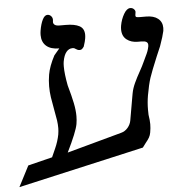

<svg xmlns="http://www.w3.org/2000/svg" viewBox="-101 -777 809 858"><g transform="rotate(-5 303.0 -348.0)"><path d="M-0.5 -63 108.5 -90 125 -127Q139 -158 145 -189.5Q147.5 -205.5 147.5 -217.5Q147.5 -235 145 -252.5Q142.5 -270 136.5 -300.5Q130 -334 126.5 -358Q123 -382 123 -407.5Q123 -432.5 127.5 -459.5Q134 -497 158.5 -543L183 -572Q145 -572 125 -589.5Q105 -607 105 -638.5Q105 -648 106.5 -657.5Q111.5 -688 121 -707Q130.5 -726 143 -726Q153.5 -726 160.5 -717.5Q167.5 -709 165.5 -696.5Q165 -695 165 -692Q165 -684 171.8 -679Q178.5 -674 193.5 -674H220.5Q260.5 -674 282 -662.5Q303.5 -651 303.5 -622.5Q303.5 -614.5 302 -605.5Q300.5 -594.5 292.5 -570.5Q288 -564 284 -560.5Q280 -557 274.5 -557Q268.5 -557 265 -558.2Q261.5 -559.5 257 -562.5Q253 -565.5 250 -566.8Q247 -568 241.5 -568Q225.5 -568 214 -554Q202.5 -540 197.5 -511.5Q196 -502.5 196 -490Q196 -456 206 -404Q220 -354.5 226.5 -322.5Q233 -290.5 233 -264Q233 -246 230 -228.5Q224 -194.5 180 -105L425 -172Q443 -176.5 455.5 -191.2Q468 -206 471 -223.5L482.5 -289.5L488.5 -324L492 -343.5Q496 -365.5 507 -389.2Q518 -413 533.5 -440.5Q543.5 -458 544 -460L556 -485L563 -500Q571 -516 574.2 -525Q577.5 -534 580 -546.5Q580.5 -549 580.5 -553Q580.5 -562.5 573.2 -566.8Q566 -571 550 -571H535Q505.5 -571 485.5 -586.5Q465.5 -602 465.5 -632.5Q465.5 -640.5 467 -649.5Q472 -677.5 485.5 -700.8Q499 -724 514.5 -724Q524.5 -724 531 -717.2Q537.5 -710.5 536.5 -703.5L535 -693.5Q534.5 -691.5 534.5 -688.5Q534.5 -683 539 -681.5Q543.5 -680 555.5 -680H581.5Q616 -680 635 -664.8Q654 -649.5 654 -623Q654 -614 653 -609.5Q648.5 -587.5 632.5 -542.5Q620 -511.5 613.5 -498Q587 -434.5 577.5 -405.8Q568 -377 559.5 -328.5Q554 -297 554 -264.5Q554 -249.5 554.5 -241.5Q558.5 -216.5 558.5 -199.5Q558.5 -182 555 -162.5Q553 -150 547.2 -140Q541.5 -130 531 -117.5Q522.5 -107 516.5 -98L-48.5 30Z"/></g></svg>

Font: JuliaMono BoldItalic
Style: Regular
Weight: 700
Italic angle: -9°
Monospace: yes
Designer: cormullion
Foundry: corm
Version: Version 0.049; ttfautohint (v1.8.4)